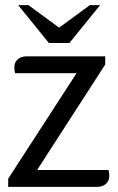

<svg xmlns="http://www.w3.org/2000/svg" viewBox="-20 -730 461 750"><path d="M12 -32 279 -444H39Q36 -456 36 -467Q36 -487 49.5 -498.5Q63 -510 85 -510H391V-478L125 -66H404Q407 -54 407 -43Q407 -23 393.5 -11.5Q380 0 358 0H12ZM51 -710H91L211 -622L331 -710H371L251 -562H171Z"/></svg>

Font: Thasadith
Style: Bold
Weight: 700
Designer: Cadson Demak Co.,Ltd.
Foundry: Cadson Demak Co.,Ltd.
Version: Version 1.000; ttfautohint (v1.6)